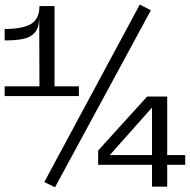

<svg xmlns="http://www.w3.org/2000/svg" viewBox="-20 -804 818 827"><path d="M582 -784.2 629.9 -759.8 216.8 2.9 170.9 -20ZM319.8 -390.1H0V-432.1H149.9L148.9 -735.8Q148.9 -706.1 143.1 -687.3Q137.2 -668.5 120.8 -654.8Q104.5 -641.1 75.4 -635.5Q46.4 -629.9 0 -629.9V-679.2Q77.6 -679.2 113.8 -700.9Q149.9 -722.7 149.9 -777.8H214.8V-432.1H319.8ZM402.8 -94.2V-155.8L613.8 -388.2H700.2V-136.2H777.8V-94.2H700.2V0H634.8V-94.2ZM634.8 -340.8 453.1 -136.2H634.8Z"/></svg>

Font: Sporting Grotesque
Style: Regular
Weight: 400
Designer: Lucas LE BIHAN
Foundry: Lucas LE BIHAN
Version: Version 2.001;PS 2.1;hotconv 1.0.88;makeotf.lib2.5.647800